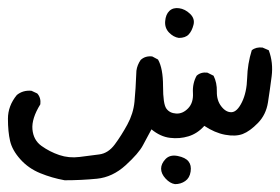

<svg xmlns="http://www.w3.org/2000/svg" viewBox="-25 -179 709 486"><path d="M418 287.1Q405.3 285.2 394 272.9Q382.8 260.7 382.8 248Q382.8 235.4 394 223.6Q405.3 211.9 424.8 215.8Q444.3 219.7 452.1 229.5Q460 239.3 457.5 255.4Q455.1 271.5 443.8 279.3Q432.6 287.1 418 287.1ZM138.7 277.3Q106.4 271.5 76.7 259.3Q46.9 247.1 26.4 224.1Q5.9 201.2 0.5 177.7Q-4.9 154.3 -4.9 121.6Q-4.9 88.9 17.6 61.5Q33.2 48.8 54.7 50.8L69.3 57.6Q79.1 68.4 77.1 85Q54.7 121.1 57.1 148.4Q59.6 175.8 80.1 190.4Q100.6 205.1 125 213.4Q149.4 221.7 176.3 218.3Q203.1 214.8 226.1 211.9Q249 209 265.6 186.5Q282.2 164.1 297.4 136.2Q312.5 108.4 315.4 78.6Q318.4 48.8 320.3 0Q322.3 -14.6 331.1 -27.3Q342.8 -38.1 360.4 -36.1L375 -28.3Q387.7 -5.9 387.7 39.1Q387.7 84 396 95.7Q404.3 107.4 420.9 108.4Q437.5 109.4 451.2 95.2Q464.8 81.1 463.4 56.6Q461.9 32.2 472.7 12.7Q483.4 2.9 500 4.9L515.6 12.7Q524.4 30.3 523.9 52.7Q523.4 75.2 535.2 90.3Q546.9 105.5 561 105Q575.2 104.5 587.4 79.6Q599.6 54.7 600.6 18.6Q601.6 -17.6 612.3 -51.8Q623 -60.5 639.6 -58.6L655.3 -51.8Q667 -20.5 662.6 14.2Q658.2 48.8 653.3 80.1Q648.4 111.3 627.9 132.3Q607.4 153.3 589.4 160.2Q571.3 167 544.9 162.1Q518.6 157.2 492.2 139.6Q474.6 159.2 452.1 166Q429.7 172.9 405.3 169.9Q380.9 167 358.4 148.4Q347.7 168 336.9 188.5Q326.2 209 293 239.3Q259.8 269.5 220.2 273.4Q180.7 277.3 138.7 277.3ZM427.7 -83Q414.1 -85 402.8 -96.7Q391.6 -108.4 393.1 -125.5Q394.5 -142.6 403.8 -151.4Q413.1 -160.2 428.2 -158.2Q443.4 -156.2 456.1 -144Q468.8 -131.8 464.8 -116.2Q460.9 -100.6 452.6 -91.8Q444.3 -83 427.7 -83Z"/></svg>

Font: JasonHandwriting1
Style: Regular
Weight: 400
Version: Version 1.48.20